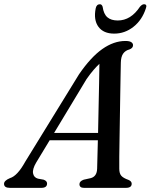

<svg xmlns="http://www.w3.org/2000/svg" viewBox="-44 -908 728 928"><path d="M131 -122.5Q112 -90.5 115.8 -70.2Q119.5 -50 139.5 -44.5L167 -39.5Q183.5 -33.5 183.5 -21Q183.5 0 155.5 0H4Q-24.5 0 -24.5 -19.5Q-24.5 -35 4 -47Q40 -57.5 78 -126.5L338 -549Q395 -632 450.5 -671Q506 -710 562 -710Q582 -710 590.5 -704.2Q599 -698.5 599 -689.5Q599 -675.5 581.5 -669Q562 -664 551.2 -648.8Q540.5 -633.5 540 -604.5Q539.5 -583 538.8 -542.5Q538 -502 537.2 -450.5Q536.5 -399 535.5 -344.2Q534.5 -289.5 533.8 -239Q533 -188.5 532.5 -149.8Q532 -111 532.5 -92.5Q532.5 -70 542 -58.8Q551.5 -47.5 577 -38.5Q592.5 -32 592.5 -20Q592.5 0 564.5 0H362Q340 0 340 -18Q340 -32 360.5 -39.5L394.5 -47Q424.5 -55 425.5 -93Q427 -136 429 -230H196ZM374.5 -526 217.5 -265.5H430Q431 -324.5 432.5 -387.2Q434 -450 435 -506Q436 -562 436.5 -599.5Q424.5 -588.5 409 -570.8Q393.5 -553 374.5 -526ZM525 -809Q588.5 -809 632.5 -875.5Q643 -887.5 652 -887.5Q668.5 -887.5 661 -867.5Q643 -811.5 601.2 -778.5Q559.5 -745.5 508 -745.5Q456 -745.5 431.8 -778.5Q407.5 -811.5 418.5 -867.5Q422.5 -887.5 439 -887.5Q448 -887.5 452 -875.5Q457 -840 475 -824.5Q493 -809 525 -809Z"/></svg>

Font: Fraunces 9pt S000
Style: Italic
Weight: 400
Italic angle: -16°
Version: Version 1.000; ttfautohint (v1.8.3)